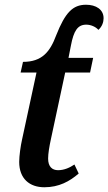

<svg xmlns="http://www.w3.org/2000/svg" viewBox="-20 -780 457 810"><path d="M167 10C229 10 274 -15 312 -48L294 -86C275 -73 251 -62 225 -62C200 -62 183 -77 183 -111C183 -132 188 -162 195 -194L255 -474H360L373 -536H269L279 -587C291 -651 308 -676 344 -676C363 -676 384 -667 395 -654C411 -668 417 -687 417 -703C417 -740 385 -760 343 -760C287 -760 255 -727 217 -631C191 -561 157 -519 77 -519L67 -474H134L73 -191C67 -165 61 -122 61 -97C61 -26 105 10 167 10Z"/></svg>

Font: Noto Serif Condensed SemiBold
Style: Italic
Weight: 600
Width: 3
Italic angle: -12°
Designer: Monotype Design Team
Foundry: Monotype Imaging Inc.
Version: Version 2.014